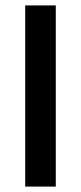

<svg xmlns="http://www.w3.org/2000/svg" viewBox="-20 -689 298 709"><path d="M73 0H186V-669H73Z"/></svg>

Font: KpMath
Style: SansBold
Weight: 700
Version: Version 0.66